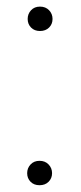

<svg xmlns="http://www.w3.org/2000/svg" viewBox="-20 -545 240 569"><path d="M97.2 3.9Q80.6 3.9 70.6 -6.3Q60.5 -16.6 60.5 -31.7Q60.5 -46.9 70.6 -57.6Q80.6 -68.4 97.2 -68.4Q113.8 -68.4 124 -57.6Q134.3 -46.9 134.3 -31.7Q134.3 -16.6 124 -6.3Q113.8 3.9 97.2 3.9ZM98.6 -453.1Q82 -453.1 72 -463.4Q62 -473.6 62 -488.8Q62 -503.9 72 -514.6Q82 -525.4 98.6 -525.4Q115.2 -525.4 125.5 -514.6Q135.7 -503.9 135.7 -488.8Q135.7 -473.6 125.5 -463.4Q115.2 -453.1 98.6 -453.1Z"/></svg>

Font: Heebo ExtraLight
Style: Regular
Weight: 250
Designer: Oded Ezer
Foundry: Ezer Type House
Version: Version 3.100